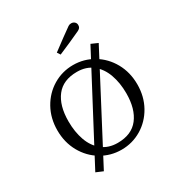

<svg xmlns="http://www.w3.org/2000/svg" viewBox="-156 -696 799 857"><g transform="rotate(-30 243.5 -267.5)"><path d="M363.5 -467 397.5 -452 131 55.5 95.5 40.5ZM42.5 -206Q42.5 -268 70.2 -317.8Q98 -367.5 145.2 -395.8Q192.5 -424 248.5 -424Q304.5 -424 351.8 -395.8Q399 -367.5 426.8 -317.8Q454.5 -268 454.5 -206Q454.5 -144 426.8 -94.2Q399 -44.5 351.8 -16.2Q304.5 12 248.5 12Q192.5 12 145.2 -16.2Q98 -44.5 70.2 -94.2Q42.5 -144 42.5 -206ZM392 -196Q392 -250 376.2 -293.8Q360.5 -337.5 328.2 -363.2Q296 -389 248.5 -389Q176.5 -389 141 -343Q105.5 -297 105.5 -216Q105.5 -162 121 -118.2Q136.5 -74.5 168.8 -48.8Q201 -23 248.5 -23Q320.5 -23 356.2 -69.2Q392 -115.5 392 -196ZM319 -585Q323 -587.5 326.5 -588.5Q330 -589.5 334.5 -589.5Q344.5 -589.5 351.5 -583.2Q358.5 -577 358.5 -567Q358.5 -558.5 354.8 -553.5Q351 -548.5 343 -544.5Q322 -534.5 285.8 -518.5Q249.5 -502.5 224.5 -492L214 -508Q235 -524 274.2 -552.8Q313.5 -581.5 319 -585Z"/></g></svg>

Font: Didactic
Style: Regular
Weight: 400
Designer: Tyler Finck
Foundry: Etcetera Type Co
Version: Version 3.007;FEAKit 1.0